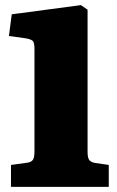

<svg xmlns="http://www.w3.org/2000/svg" viewBox="-20 -732 459 752"><path d="M23 0V-86L89 -95Q104 -98 109.5 -107Q115 -116 115 -140V-541Q115 -561 110 -569.5Q105 -578 80 -582L15 -591L26 -676L297 -712L323 -694V-137Q323 -114 329.5 -105.5Q336 -97 351 -94L406 -86V0Z"/></svg>

Font: Literata ExtraBold
Style: Regular
Weight: 800
Designer: Latin by Veronika Burian and Jose Scaglione. Greek by Irene Vlachou. Cyrillic by Vera Evstafieva.
Foundry: TypeTogether
Version: Version 3.103;gftools[0.9.29]